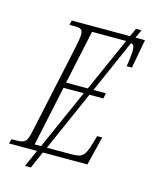

<svg xmlns="http://www.w3.org/2000/svg" viewBox="-144 -842 804 1016"><g transform="rotate(15 257.5 -333.5)"><path d="M-19 0H134L93 93H125L166 0H410L449 -158H421L408 -112C386 -41 375 -30 311 -30H180L325 -359H401L407 -389H339L467 -680C483 -675 486 -664 486 -642C486 -625 480 -575 476 -556H505L534 -714H482L503 -760H473L452 -714H133L127 -689H144C190 -689 200 -686 200 -652C200 -641 196 -617 190 -587L85 -98C71 -30 61 -25 2 -25H-13ZM189 -389 252 -684H428C432 -684 435 -684 439 -684L308 -389ZM113 -30 183 -359H294L148 -30Z"/></g></svg>

Font: Noto Serif Condensed ExtraLight
Style: Italic
Weight: 200
Width: 3
Italic angle: -12°
Designer: Monotype Design Team
Foundry: Monotype Imaging Inc.
Version: Version 2.013